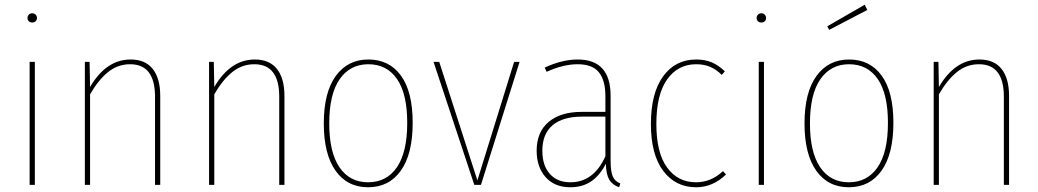

<svg xmlns="http://www.w3.org/2000/svg" viewBox="-20 -780 4378 810"><path d="M127 -519V0H105V-519ZM136 -704Q136 -696 130.5 -690.5Q125 -685 116 -685Q107 -685 101.5 -690.5Q96 -696 96 -704Q96 -712 101.5 -718Q107 -724 116 -724Q125 -724 130.5 -718Q136 -712 136 -704Z M656 -375V0H634V-372Q634 -509 529 -509Q477 -509 436 -476Q395 -443 360 -382V0H338V-519H358L360 -413Q428 -529 531 -529Q593 -529 624.5 -489Q656 -449 656 -375Z M1180 -375V0H1158V-372Q1158 -509 1053 -509Q1001 -509 960 -476Q919 -443 884 -382V0H862V-519H882L884 -413Q952 -529 1055 -529Q1117 -529 1148.5 -489Q1180 -449 1180 -375Z M1721 -262Q1721 -130 1671 -60Q1621 10 1533 10Q1445 10 1395.5 -60Q1346 -130 1346 -259Q1346 -390 1396.5 -459.5Q1447 -529 1534 -529Q1622 -529 1671.5 -461Q1721 -393 1721 -262ZM1369 -259Q1369 -138 1412 -74.5Q1455 -11 1533 -11Q1611 -11 1654.5 -74.5Q1698 -138 1698 -262Q1698 -384 1655 -446.5Q1612 -509 1534 -509Q1457 -509 1413 -446Q1369 -383 1369 -259Z M2172 -519 2009 0H1981L1809 -519H1833L1994 -19L2149 -519Z M2597 -6 2592 10Q2563 0 2550 -22.5Q2537 -45 2536 -89Q2510 -39 2473.5 -14.5Q2437 10 2386 10Q2320 10 2282 -32.5Q2244 -75 2244 -144Q2244 -223 2294.5 -265.5Q2345 -308 2433 -308H2534V-374Q2534 -441 2506.5 -475Q2479 -509 2417 -509Q2356 -509 2286 -477L2278 -495Q2352 -529 2417 -529Q2556 -529 2556 -376V-102Q2556 -57 2565 -36Q2574 -15 2597 -6ZM2534 -121V-288H2436Q2354 -288 2311 -251.5Q2268 -215 2268 -144Q2268 -82 2299.5 -46.5Q2331 -11 2386 -11Q2485 -11 2534 -121Z M3038 -479 3025 -464Q3002 -487 2976 -498Q2950 -509 2917 -509Q2840 -509 2794.5 -445Q2749 -381 2749 -257Q2749 -135 2794.5 -73Q2840 -11 2916 -11Q2980 -11 3030 -58L3043 -44Q2987 10 2917 10Q2830 10 2778 -59Q2726 -128 2726 -257Q2726 -387 2777.5 -458Q2829 -529 2917 -529Q2954 -529 2982.5 -517Q3011 -505 3038 -479Z M3203 -519V0H3181V-519ZM3212 -704Q3212 -696 3206.5 -690.5Q3201 -685 3192 -685Q3183 -685 3177.5 -690.5Q3172 -696 3172 -704Q3172 -712 3177.5 -718Q3183 -724 3192 -724Q3201 -724 3206.5 -718Q3212 -712 3212 -704Z M3749 -262Q3749 -130 3699 -60Q3649 10 3561 10Q3473 10 3423.5 -60Q3374 -130 3374 -259Q3374 -390 3424.5 -459.5Q3475 -529 3562 -529Q3650 -529 3699.5 -461Q3749 -393 3749 -262ZM3397 -259Q3397 -138 3440 -74.5Q3483 -11 3561 -11Q3639 -11 3682.5 -74.5Q3726 -138 3726 -262Q3726 -384 3683 -446.5Q3640 -509 3562 -509Q3485 -509 3441 -446Q3397 -383 3397 -259ZM3628 -760 3639 -738 3478 -654 3470 -669Z M4237 -375V0H4215V-372Q4215 -509 4110 -509Q4058 -509 4017 -476Q3976 -443 3941 -382V0H3919V-519H3939L3941 -413Q4009 -529 4112 -529Q4174 -529 4205.5 -489Q4237 -449 4237 -375Z"/></svg>

Font: Fira Sans Condensed Thin
Style: Regular
Weight: 250
Width: 3
Designer: Carrois Corporate & Edenspiekermann AG
Foundry: Carrois Corporate GbR & Edenspiekermann AG
Version: Version 4.203